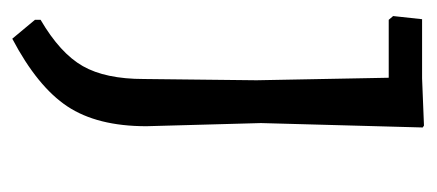

<svg xmlns="http://www.w3.org/2000/svg" viewBox="-214 -286 694 305"><g transform="rotate(90 132.5 -133.0)"><path d="M182 -458 175 -201 180 -19Q180 59 148.5 106.5Q117 154 41 194L11 158V149Q64 118 84.5 82Q105 46 105 -15L107 -194L103 -404H11L5 -411L10 -457H104L179 -460Z"/></g></svg>

Font: Alegreya Sans
Style: Regular
Weight: 400
Designer: Juan Pablo del Peral
Foundry: Huerta Tipografica
Version: Version 2.008; ttfautohint (v1.6)